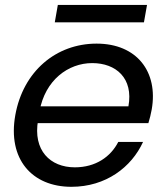

<svg xmlns="http://www.w3.org/2000/svg" viewBox="-20 -729 660 758"><path d="M111.1 -242.9H565.8C571.5 -261.6 575.5 -277.7 579 -296.9C605.1 -445.4 520.4 -556.8 361.4 -556.8C201.6 -556.8 71.4 -447.8 40.4 -274.5C9.4 -101.3 105.9 8.5 261.9 8.5C398.2 8.5 499.1 -69 544.7 -168.6H446.9C416.9 -110 357.7 -68.4 275.5 -68.4C178.2 -68.4 109.2 -135.3 130.4 -254.9L136.1 -290.1C158.1 -412.5 249 -479.9 344.1 -479.9C437.7 -479.9 507.4 -420.5 487 -309.2H124.1ZM196.3 -640.9H548.3L560.4 -709.5H208.3Z"/></svg>

Font: Poppins Devanagari Thin
Style: Italic
Weight: 100
Italic angle: -10°
Designer: Ninad Kale (Devanagari), Jonny Pinhorn (Latin)
Foundry: Indian Type Foundry
Version: 4.005